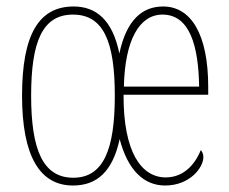

<svg xmlns="http://www.w3.org/2000/svg" viewBox="-20 -562 705 592"><path d="M205 10C278 10 327 -32 349 -133C374 -38 423 10 489 10C566 10 607 -46 607 -77C607 -90 602 -96 599 -99C580 -52 544 -15 491 -15C416 -15 360 -93 361 -270H622V-294C622 -458 568 -542 483 -542C419 -542 370 -501 348 -397C327 -501 276 -542 207 -542C100 -542 48 -456 48 -267C48 -80 103 10 205 10ZM206 -14C112 -14 76 -101 76 -267C76 -434 111 -517 205 -517C299 -517 334 -434 334 -267C334 -101 299 -14 206 -14ZM594 -295H362C365 -437 409 -517 481 -517C565 -517 592 -421 594 -295Z"/></svg>

Font: Noto Serif ExtraCondensed Thin
Style: Regular
Weight: 100
Width: 2
Designer: Monotype Design Team
Foundry: Monotype Imaging Inc.
Version: Version 2.013